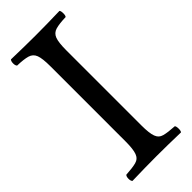

<svg xmlns="http://www.w3.org/2000/svg" viewBox="-214 -685 725 725"><g transform="rotate(-45 148.0 -322.5)"><path d="M191 -122Q191 -81 198 -62Q205 -43 224 -38Q243 -33 278 -31Q282 -27 282 -14Q282 -2 278 2Q244 1 210 0.5Q176 0 149 0Q122 0 87.5 0.5Q53 1 19 2Q14 -3 14 -14Q14 -26 19 -31Q54 -33 73 -38Q92 -43 99 -62Q106 -81 106 -122V-523Q106 -565 99 -583.5Q92 -602 73 -607.5Q54 -613 19 -614Q14 -619 14 -630Q14 -642 19 -647Q54 -646 88.5 -645.5Q123 -645 148 -645Q177 -645 211 -645.5Q245 -646 278 -647Q282 -643 282 -630Q282 -618 278 -614Q243 -613 224 -607.5Q205 -602 198 -583.5Q191 -565 191 -523Z"/></g></svg>

Font: Ponomar
Style: Regular
Weight: 400
Version: Version 1.301; ttfautohint (v1.8.4.7-5d5b)